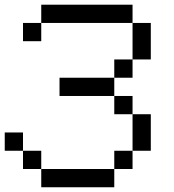

<svg xmlns="http://www.w3.org/2000/svg" viewBox="-20 -789 732 809"><path d="M153.8 0V-76.9H461.5V0ZM76.9 -76.9V-153.8H153.8V-76.9ZM461.5 -76.9V-153.8H538.5V-76.9ZM0 -153.8V-230.8H76.9V-153.8ZM538.5 -153.8V-307.7H615.4V-153.8ZM461.5 -307.7V-384.6H538.5V-307.7ZM230.8 -384.6V-461.5H461.5V-384.6ZM461.5 -461.5V-538.5H538.5V-461.5ZM76.9 -615.4V-692.3H153.8V-615.4ZM538.5 -538.5V-692.3H615.4V-538.5ZM153.8 -692.3V-769.2H538.5V-692.3Z"/></svg>

Font: Mintsoda - Lime Green 13x16
Style: Regular
Weight: 400
Designer: Mintsoda-15
Version: Version 1.0